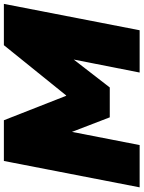

<svg xmlns="http://www.w3.org/2000/svg" viewBox="105 -845 740 990"><g transform="rotate(-90 475.0 -350.0)"><path d="M4 0 140 -700H350L476 -379H478L737 -700H950L814 0H596L663 -340L519 -154H365L290 -349L222 0Z"/></g></svg>

Font: REM Black
Style: Italic
Weight: 900
Italic angle: -11°
Designer: Octavio Pardo
Foundry: Ashler Design
Version: Version 1.005;gftools[0.9.28]